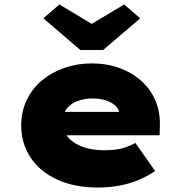

<svg xmlns="http://www.w3.org/2000/svg" viewBox="-20 -830 819 860"><path d="M419 10Q313 10 235.5 -26Q158 -62 116.5 -125Q75 -188 75 -268Q75 -330 99.5 -381.5Q124 -433 167.5 -469.5Q211 -506 268.5 -526Q326 -546 391 -546Q458 -546 514.5 -525.5Q571 -505 612.5 -468Q654 -431 676 -380Q698 -329 696 -268L695 -224H198L175 -329H534L515 -301V-319Q514 -340 498 -355.5Q482 -371 455.5 -380Q429 -389 395 -389Q357 -389 326 -377Q295 -365 277.5 -341.5Q260 -318 260 -284Q260 -248 281.5 -219.5Q303 -191 345.5 -174Q388 -157 447 -157Q501 -157 534 -167.5Q567 -178 586 -190L675 -64Q635 -37 593.5 -21Q552 -5 508.5 2.5Q465 10 419 10ZM340 -606 174 -748 246 -810 406 -714H376L536 -810L608 -748L442 -606Z"/></svg>

Font: Lexend Giga Black
Style: Regular
Weight: 900
Designer: Bonnie Shaver-Troup, Thomas Jockin
Foundry: Lexend
Version: Version 1.007